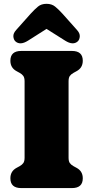

<svg xmlns="http://www.w3.org/2000/svg" viewBox="-20 -960 476 980"><path d="M330 -155Q330 -137 336.2 -128Q342.5 -119 355 -112L370.5 -103.5Q402.5 -86.5 402.5 -50Q402.5 0 347 0H88.5Q33 0 33 -50Q33 -86.5 65 -103.5L80.5 -112Q93 -119 99.2 -128Q105.5 -137 105.5 -155V-545Q105.5 -563 99.2 -572Q93 -581 80.5 -588L65 -596.5Q33 -613.5 33 -650Q33 -700 88.5 -700H347Q402.5 -700 402.5 -650Q402.5 -613.5 370.5 -596.5L355 -588Q342.5 -581 336.2 -572Q330 -563 330 -545ZM123 -752.5Q82.5 -727 58.5 -749Q49.5 -757.5 48.2 -773.8Q47 -790 63 -807.5L136.5 -890Q157 -912.5 174 -926.5Q191 -940.5 217.5 -940.5Q244 -940.5 261.2 -926.5Q278.5 -912.5 299 -890L372.5 -807.5Q388.5 -790 387.2 -773.8Q386 -757.5 377 -749Q353 -727 312.5 -752.5L217.5 -812.5Z"/></svg>

Font: Fraunces 72pt S100 Black
Style: Regular
Weight: 900
Version: Version 1.000; ttfautohint (v1.8.3)